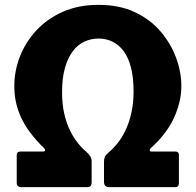

<svg xmlns="http://www.w3.org/2000/svg" viewBox="-20 -772 807 792"><path d="M386 -613Q356 -613 328.5 -600.5Q301 -588 280.5 -561Q260 -534 248 -492Q236 -450 236 -392Q236 -344 244.5 -305.5Q253 -267 267.5 -236.5Q282 -206 300 -183.5Q318 -161 337 -145Q347 -136 352.5 -127Q358 -118 358 -106V-20Q358 0 341 0H66Q60 0 54.5 -4.5Q49 -9 49 -18V-133Q49 -147 66 -147H157Q165 -147 166 -151.5Q167 -156 161 -162Q147 -175 130 -194Q113 -213 97 -235.5Q81 -258 67.5 -286.5Q54 -315 46.5 -347.5Q39 -380 39 -417Q39 -479 62 -538.5Q85 -598 130 -646.5Q175 -695 239.5 -723.5Q304 -752 386 -752Q472 -752 536 -722Q600 -692 642.5 -642Q685 -592 706.5 -533.5Q728 -475 728 -418Q728 -382 720 -350Q712 -318 699.5 -290Q687 -262 670.5 -238Q654 -214 636 -194.5Q618 -175 601 -160Q597 -156 597.5 -151.5Q598 -147 604 -147H703Q718 -147 718 -132V-17Q718 0 703 0H430Q409 0 409 -22V-105Q409 -117 412.5 -125Q416 -133 428 -143Q446 -158 464 -180Q482 -202 497 -233Q512 -264 521.5 -304.5Q531 -345 531 -396Q531 -451 520.5 -492.5Q510 -534 490.5 -560.5Q471 -587 444.5 -600Q418 -613 386 -613Z"/></svg>

Font: Libre Franklin ExtraBold
Style: Regular
Weight: 800
Designer: Pablo Impallari, Rodrigo Fuenzalida, Nhung Nguyen
Foundry: Impallari Type
Version: Version 3.000